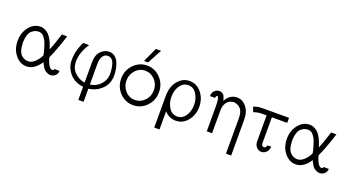

<svg xmlns="http://www.w3.org/2000/svg" viewBox="-53 -1376 4088 2223"><g transform="rotate(20 1991.0 -264.0)"><path d="M237.8 -480Q270 -480 298.1 -465.6Q326.2 -451.2 345 -431.2Q363.8 -411.1 380.9 -379.6Q397.9 -348.1 407 -324Q416 -299.8 425.8 -269L455.1 -345.2L500 -480H564.9Q505.9 -293.9 458 -191.9Q452.1 -178.7 457 -165Q494.1 -55.2 534.2 -55.2Q542 -55.2 546.9 -59.6Q551.8 -64 553 -67.9Q554.2 -71.8 554.2 -74.2H619.1Q617.2 -35.2 591.6 -13.7Q565.9 7.8 534.2 7.8Q513.2 7.8 493.7 -1.7Q474.1 -11.2 463.1 -20Q452.1 -28.8 438.5 -50.3Q424.8 -71.8 421.9 -78.4Q418.9 -85 409.2 -106Q335 7.8 238.8 7.8Q158.7 7.8 100.8 -63Q43 -133.8 43 -235.8Q43 -337.9 100.1 -408.9Q157.2 -480 237.8 -480ZM107.9 -230Q108.9 -179.2 121.3 -142.1Q133.8 -105 154.8 -86.9Q175.8 -68.8 195.8 -61.5Q215.8 -54.2 236.8 -54.2Q298.8 -54.2 358.9 -138.2Q381.8 -175.3 381.8 -181.2Q381.8 -188 373 -221.2Q363.3 -256.3 359.1 -270.3Q355 -284.2 344.5 -313.5Q334 -342.8 325 -356.9Q315.9 -371.1 303 -387.9Q290 -404.8 273.4 -411.9Q256.8 -418.9 236.8 -418.9Q214.8 -418.9 194.8 -410.9Q174.8 -402.8 154.8 -386Q134.8 -369.1 122.3 -335Q109.9 -300.8 107.9 -253.9Z M707.5 -241.2Q707.5 -363.3 766.6 -472.2H838.4Q759.3 -355 759.8 -240.2Q759.8 -159.2 813.2 -107.7Q866.7 -56.2 937.5 -45.9V-293.9Q937.5 -389.2 983.6 -434.6Q1029.8 -480 1084.5 -480Q1126.5 -480 1157 -455.6Q1187.5 -431.2 1202.6 -392.6Q1217.8 -354 1224.6 -315.9Q1231.4 -277.8 1231.4 -241.2Q1231.4 -135.3 1163.6 -71Q1095.7 -6.8 1002.4 5.9V167H937.5V5.9Q828.6 -8.3 768.1 -78.9Q707.5 -149.4 707.5 -241.2ZM1002.4 -45.9Q1077.6 -55.7 1126 -106.9Q1174.3 -158.2 1179.7 -222.2L1180.7 -245.1Q1180.7 -273.9 1177 -301Q1173.3 -328.1 1164.6 -359.6Q1155.8 -391.1 1135.7 -410.2Q1115.7 -429.2 1085.4 -429.2Q1049.3 -429.2 1026.9 -397.7Q1004.4 -366.2 1002.4 -317.9Z M1319.3 -235.8Q1319.3 -338.9 1388.4 -409.4Q1457.5 -480 1552.2 -480Q1648.4 -480 1716.8 -408.9Q1785.2 -337.9 1785.2 -235.8Q1785.2 -132.8 1716.3 -62.5Q1647.5 7.8 1552.2 7.8Q1456.1 7.8 1387.7 -63Q1319.3 -133.8 1319.3 -235.8ZM1552.2 -56.2Q1621.1 -56.2 1671.1 -108.2Q1721.2 -160.2 1721.2 -236.1Q1721.2 -312 1671.4 -364Q1621.6 -416 1552.2 -416Q1480.5 -416 1432.4 -362.1Q1384.3 -308.1 1384.3 -236.1Q1384.3 -164.1 1431.9 -110.1Q1479.5 -56.2 1552.2 -56.2ZM1498 -517.1 1580.1 -694.8H1644L1548.3 -517.1Z M1873 167V-221.2Q1873 -308.1 1904.3 -367.2Q1928.2 -413.1 1971.7 -446.5Q2015.1 -480 2076.2 -480Q2165 -480 2223.1 -407.5Q2281.2 -335 2281.2 -235.8Q2281.2 -137.7 2223.6 -64.9Q2166 7.8 2077.1 7.8Q1999 7.8 1938 -56.2V167ZM1938 -234.9Q1938 -160.6 1975.1 -102.3Q2012.2 -43.9 2078.1 -43.9Q2139.2 -43.9 2178.2 -99.9Q2217.3 -155.8 2217.3 -236.8Q2217.3 -312 2179.7 -370.6Q2142.1 -429.2 2077.1 -429.2Q2015.1 -429.2 1976.6 -373Q1938 -316.9 1938 -234.9Z M2354.5 -396Q2355.5 -439.9 2381.1 -464.4Q2406.7 -488.8 2438.5 -488.8Q2456.5 -488.8 2471.2 -481Q2485.8 -473.1 2493.2 -464.1Q2500.5 -455.1 2506.6 -438.5Q2512.7 -421.9 2514.2 -416Q2515.6 -410.2 2518.6 -396Q2525.4 -409.2 2534.4 -422.1Q2543.5 -435.1 2560.5 -451.4Q2577.6 -467.8 2602.5 -478.3Q2627.4 -488.8 2656.7 -488.8Q2722.7 -488.8 2771.7 -431.9Q2820.8 -375 2820.8 -272.9V167H2756.8V-272Q2756.8 -413.1 2639.6 -424.8Q2550.8 -418 2528.8 -321.8Q2524.9 -305.7 2524.9 -263.2V0H2459.5V-296.9Q2459.5 -404.8 2442.9 -422.9L2438.5 -424.8L2434.6 -425.8Q2419.4 -420.9 2416.5 -396Z M2865.2 -452.1Q2904.3 -465.3 2924.8 -468.8Q2945.3 -472.2 2987.3 -472.2H3301.3V-410.2H3112.3V-98.1Q3112.3 -85.9 3113.3 -81.1Q3118.2 -53.2 3144 -53.2Q3168 -53.2 3176.3 -87.9H3221.2Q3219.2 -41 3192.1 -16.6Q3165 7.8 3134.3 7.8Q3098.1 7.8 3074.7 -17.6Q3051.3 -43 3048.3 -76.2Q3047.4 -85.9 3047.4 -106.9V-410.2H2987.3Q2940.4 -410.2 2889.2 -392.1Z M3555.2 -480Q3587.4 -480 3615.5 -465.6Q3643.6 -451.2 3662.4 -431.2Q3681.2 -411.1 3698.2 -379.6Q3715.3 -348.1 3724.4 -324Q3733.4 -299.8 3743.2 -269L3772.5 -345.2L3817.4 -480H3882.3Q3823.2 -293.9 3775.4 -191.9Q3769.5 -178.7 3774.4 -165Q3811.5 -55.2 3851.6 -55.2Q3859.4 -55.2 3864.3 -59.6Q3869.1 -64 3870.4 -67.9Q3871.6 -71.8 3871.6 -74.2H3936.5Q3934.6 -35.2 3908.9 -13.7Q3883.3 7.8 3851.6 7.8Q3830.6 7.8 3811 -1.7Q3791.5 -11.2 3780.5 -20Q3769.5 -28.8 3755.9 -50.3Q3742.2 -71.8 3739.3 -78.4Q3736.3 -85 3726.6 -106Q3652.3 7.8 3556.2 7.8Q3476.1 7.8 3418.2 -63Q3360.4 -133.8 3360.4 -235.8Q3360.4 -337.9 3417.5 -408.9Q3474.6 -480 3555.2 -480ZM3425.3 -230Q3426.3 -179.2 3438.7 -142.1Q3451.2 -105 3472.2 -86.9Q3493.2 -68.8 3513.2 -61.5Q3533.2 -54.2 3554.2 -54.2Q3616.2 -54.2 3676.3 -138.2Q3699.2 -175.3 3699.2 -181.2Q3699.2 -188 3690.4 -221.2Q3680.7 -256.3 3676.5 -270.3Q3672.4 -284.2 3661.9 -313.5Q3651.4 -342.8 3642.3 -356.9Q3633.3 -371.1 3620.4 -387.9Q3607.4 -404.8 3590.8 -411.9Q3574.2 -418.9 3554.2 -418.9Q3532.2 -418.9 3512.2 -410.9Q3492.2 -402.8 3472.2 -386Q3452.1 -369.1 3439.7 -335Q3427.2 -300.8 3425.3 -253.9Z"/></g></svg>

Font: CMU Bright
Style: Roman
Weight: 500
Version: Version 0.7.0